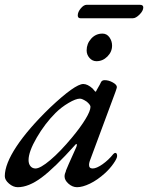

<svg xmlns="http://www.w3.org/2000/svg" viewBox="-32 -766 617 800"><path d="M-12 -32Q-12 -82 36.5 -155.5Q85 -229 177 -318Q281 -416 315 -416Q333 -416 354 -397L365 -384Q369 -384 371 -391Q389 -422 388 -422Q392 -432 404 -432Q421 -432 438 -422.5Q455 -413 455 -403Q455 -400 449 -383L342 -95Q339 -86 339 -79Q339 -64 354 -64Q370 -64 395 -81.5Q420 -99 440 -124Q445 -129 448 -129Q456 -129 456 -116Q456 -106 440.5 -84Q425 -62 405 -44Q374 -16 343 -1Q312 14 289 14Q270 14 253.5 -0.5Q237 -15 237 -31Q237 -41 243 -54Q239 -47 254.5 -83Q270 -119 285 -151Q289 -159 288 -164Q287 -169 282 -163Q195 -66 141 -26Q87 14 42 14Q23 14 5.5 -1Q-12 -16 -12 -32ZM268 -193Q303 -235 324 -269.5Q345 -304 345 -321Q345 -329 330 -342Q311 -355 301 -355Q284 -355 253.5 -337Q223 -319 199 -295Q155 -251 121 -192.5Q87 -134 87 -99Q87 -83 95 -73.5Q103 -64 116 -64Q136 -64 177.5 -99Q219 -134 268 -193ZM329 -556Q329 -584 348 -605Q367 -626 395 -626Q413 -626 424 -610.5Q435 -595 435 -576Q435 -550 415.5 -530.5Q396 -511 370 -511Q353 -511 341 -524.5Q329 -538 329 -556ZM292 -702Q292 -716 304.5 -731Q317 -746 329 -746H551Q565 -746 565 -735Q565 -721 549.5 -705.5Q534 -690 522 -690H303Q292 -690 292 -702Z"/></svg>

Font: EB Garamond Medium
Style: Italic
Weight: 500
Italic angle: -17.2°
Designer: Georg Duffner and Octavio Pardo
Foundry: Georg Duffner
Version: Version 1.000